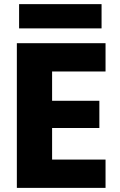

<svg xmlns="http://www.w3.org/2000/svg" viewBox="-20 -912 581 932"><path d="M492.3 -702.3V-565H232.9V-422.8H462.3V-290.7H232.9V-137.4H492.3V0H61.8V-702.3ZM72.7 -774.2V-891.9H473V-774.2Z"/></svg>

Font: Poppins Variable
Style: Regular
Weight: 100
Designer: Jonny Pinhorn
Foundry: Indian Type Foundry
Version: Version 6.000